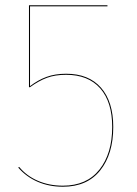

<svg xmlns="http://www.w3.org/2000/svg" viewBox="-20 -700 519 729"><path d="M388 -676H94V-373Q124 -396 156.5 -408Q189 -420 231 -420Q317 -420 363.5 -367Q410 -314 410 -218Q410 -115 360.5 -53Q311 9 219 9Q166 9 122.5 -10Q79 -29 49 -64L53 -66Q81 -32 124 -13.5Q167 5 219 5Q309 5 357.5 -56Q406 -117 406 -218Q406 -313 360.5 -364.5Q315 -416 231 -416Q189 -416 158 -404.5Q127 -393 94 -369H90V-680H388Z"/></svg>

Font: FiraGO Four
Style: Regular
Weight: 100
Designer: bBox Type
Foundry: bBox Type GmbH
Version: Version 1.001